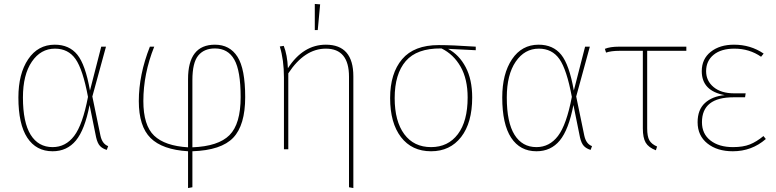

<svg xmlns="http://www.w3.org/2000/svg" viewBox="-20 -755 3926 971"><path d="M257 -529Q330 -529 371 -478.5Q412 -428 435 -297L492 -519H516L447 -267L488 -69Q497 -27 527 -16L520 3Q499 -3 486 -16.5Q473 -30 466 -61L433 -224Q409 -99 364 -44.5Q319 10 246 10Q163 10 118 -58.5Q73 -127 73 -262Q73 -382 122.5 -455.5Q172 -529 257 -529ZM258 -509Q186 -509 141 -443Q96 -377 96 -262Q96 -136 135 -73.5Q174 -11 246 -11Q312 -11 355 -67.5Q398 -124 425 -265Q399 -404 362 -456.5Q325 -509 258 -509Z M1220 -264Q1220 -122 1159.5 -58.5Q1099 5 953 10V192L931 196V10Q801 2 741.5 -57Q682 -116 682 -244Q682 -377 738 -519H760Q705 -382 705 -244Q705 -121 759.5 -69Q814 -17 931 -10V-355Q931 -529 1067 -529Q1142 -529 1181 -468Q1220 -407 1220 -264ZM953 -10Q1084 -15 1140.5 -71.5Q1197 -128 1197 -264Q1197 -397 1165 -453.5Q1133 -510 1067 -510Q1012 -510 982.5 -474Q953 -438 953 -350Z M1599 -733 1587 -603H1572V-735ZM1628 -529Q1767 -529 1767 -369V196L1745 192V-367Q1745 -509 1628 -509Q1520 -509 1438 -384V0H1416V-363Q1416 -452 1395 -520L1415 -523Q1433 -478 1436 -410Q1513 -529 1628 -529Z M2386 -519V-501L2246 -508Q2302 -478 2335 -415.5Q2368 -353 2368 -262Q2368 -134 2312 -62Q2256 10 2160 10Q2063 10 2008 -61.5Q1953 -133 1953 -259Q1953 -384 2013.5 -455.5Q2074 -527 2199 -527Q2266 -527 2386 -519ZM2345 -262Q2345 -355 2309.5 -417.5Q2274 -480 2213 -510H2210Q2088 -511 2032 -446Q1976 -381 1976 -259Q1976 -142 2024.5 -76.5Q2073 -11 2160 -11Q2246 -11 2295.5 -76.5Q2345 -142 2345 -262Z M2704 -529Q2777 -529 2818 -478.5Q2859 -428 2882 -297L2939 -519H2963L2894 -267L2935 -69Q2944 -27 2974 -16L2967 3Q2946 -3 2933 -16.5Q2920 -30 2913 -61L2880 -224Q2856 -99 2811 -44.5Q2766 10 2693 10Q2610 10 2565 -58.5Q2520 -127 2520 -262Q2520 -382 2569.5 -455.5Q2619 -529 2704 -529ZM2705 -509Q2633 -509 2588 -443Q2543 -377 2543 -262Q2543 -136 2582 -73.5Q2621 -11 2693 -11Q2759 -11 2802 -67.5Q2845 -124 2872 -265Q2846 -404 2809 -456.5Q2772 -509 2705 -509Z M3451 -498H3253V-106Q3253 -65 3264 -45.5Q3275 -26 3303 -14L3297 5Q3260 -9 3245.5 -33.5Q3231 -58 3231 -106V-498H3114Q3070 -498 3045 -489L3039 -508Q3065 -519 3111 -519H3451Z M3692 -529Q3776 -529 3842 -484L3829 -468Q3770 -509 3694 -509Q3627 -509 3589 -478Q3551 -447 3551 -395Q3551 -346 3589 -314.5Q3627 -283 3693 -283H3751L3748 -263H3690Q3530 -263 3530 -137Q3530 -78 3573 -44.5Q3616 -11 3687 -11Q3738 -11 3772 -24.5Q3806 -38 3841 -67L3853 -52Q3782 10 3686 10Q3607 10 3557.5 -29.5Q3508 -69 3508 -137Q3508 -200 3545 -234Q3582 -268 3645 -274Q3529 -295 3529 -395Q3529 -457 3574.5 -493Q3620 -529 3692 -529Z"/></svg>

Font: FiraGO Thin
Style: Regular
Weight: 100
Designer: bBox Type
Foundry: bBox Type GmbH
Version: Version 1.001;PS 001.001;hotconv 1.0.88;makeotf.lib2.5.64775